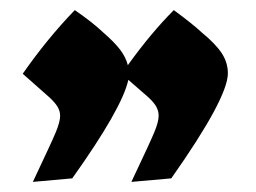

<svg xmlns="http://www.w3.org/2000/svg" viewBox="-20 -718 506 380"><path d="M99 -489Q99 -498 94 -506.5Q89 -515 77 -526L25 -572Q73 -641 128 -698Q163 -674 184 -654Q206 -635 217.5 -620Q229 -605 233 -589Q279 -653 324 -698Q362 -670 379 -654Q407 -631 419 -612.5Q431 -594 431 -573Q431 -524 319 -365L240 -358Q277 -436 285.5 -456.5Q294 -477 294 -489Q294 -498 289.5 -506.5Q285 -515 273 -526L234 -560Q222 -504 123 -365L45 -358Q82 -436 90.5 -456.5Q99 -477 99 -489Z"/></svg>

Font: Suez One
Style: Regular
Weight: 400
Designer: Michal Sahar
Foundry: Hagilda
Version: Version 1.001